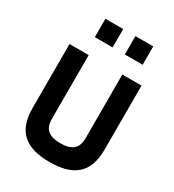

<svg xmlns="http://www.w3.org/2000/svg" viewBox="-221 -1062 1084 1196"><g transform="rotate(30 321.0 -464.5)"><path d="M203 -230V-690H65V-230C65 -60 154 9 324 9C494 9 583 -60 583 -230V-690H445V-230C445 -150 395 -126 324 -126C253 -126 203 -149 203 -230ZM180 -806H308V-938H180ZM396 -806H524V-938H396Z"/></g></svg>

Font: TitilliumText22L
Style: 999 wt
Weight: 900
Designer: Campivisivi
Foundry: Campivisivi
Version: 1.000